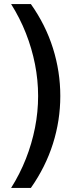

<svg xmlns="http://www.w3.org/2000/svg" viewBox="-20 -772 397 952"><path d="M35 160Q79 90 108.5 15Q138 -60 153.5 -138.5Q169 -217 169 -296Q169 -375 153.5 -453.5Q138 -532 108.5 -607Q79 -682 35 -752H133Q206 -649 242.5 -533Q279 -417 279 -296Q279 -175 242.5 -59.5Q206 56 133 160Z"/></svg>

Font: TikTok Sans 24pt Medium
Style: Regular
Weight: 500
Version: Version 4.000